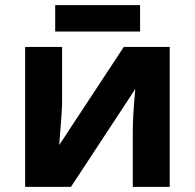

<svg xmlns="http://www.w3.org/2000/svg" viewBox="-20 -729 760 749"><path d="M222.2 -545.9V-330.1Q222.2 -295.9 210.9 -163.1L462.9 -545.9H642.1V0H498V-217.8Q498 -275.9 507.8 -381.8L256.8 0H78.1V-545.9ZM195.3 -709H526.4V-606H195.3Z"/></svg>

Font: NotoSans-Bold
Style: Bold
Weight: 700
Designer: Monotype Design team
Foundry: Monotype Imaging Inc.
Version: Version 1.04